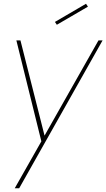

<svg xmlns="http://www.w3.org/2000/svg" viewBox="-20 -757 571 1031"><path d="M202.1 2 67.9 -540H89.8L219.2 -28.8L508.8 -540H530.8L83 253.9H59.1ZM441.9 -736.8 452.1 -721.2 285.2 -624 274.9 -639.2Z"/></svg>

Font: SVN-Poppins Thin
Style: Italic
Weight: 100
Italic angle: -10°
Designer: Ninad Kale (Devanagari), Jonny Pinhorn (Latin)
Foundry: Indian Type Foundry
Version: Version 3.002 2017